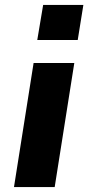

<svg xmlns="http://www.w3.org/2000/svg" viewBox="-20 -763 360 783"><path d="M132 -600 156 -743H320L297 -600ZM37 0 117 -506H283L203 0Z"/></svg>

Font: Nunito Sans 6pt ExtraBold
Style: Italic
Weight: 800
Italic angle: -9°
Version: Version 3.101;gftools[0.9.27]